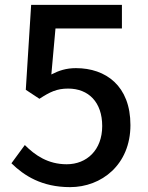

<svg xmlns="http://www.w3.org/2000/svg" viewBox="-20 -756 610 789"><path d="M268 13C397 13 516 -79 516 -242C516 -403 415 -476 292 -476C252 -476 222 -466 191 -450L208 -639H481V-736H108L86 -387L142 -350C185 -378 213 -392 260 -392C344 -392 400 -336 400 -238C400 -140 337 -81 254 -81C177 -81 124 -118 82 -160L27 -85C79 -34 152 13 268 13Z"/></svg>

Font: Noto Sans Japanese Medium
Style: Regular
Weight: 500
Designer: Ryoko NISHIZUKA (kana & ideographs); Paul D. Hunt (Latin, Greek & Cyrillic); Wenlong ZHANG (bopomofo); Sandoll Communica
Foundry: Adobe Systems Incorporated
Version: Version 1.000;PS 1;hotconv 1.0.78;makeotf.lib2.5.61930